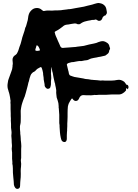

<svg xmlns="http://www.w3.org/2000/svg" viewBox="-20 -697 910 1270"><path d="M104 550Q89 557 80 544Q74 536 72 525Q71 513 70.5 501Q70 489 68 476Q66 461 65.5 446Q65 431 65 416Q65 412 64.5 407.5Q64 403 64 399Q63 394 62 388.5Q61 383 62 377Q62 374 61.5 370.5Q61 367 61 364Q60 359 60 353.5Q60 348 60 343V318Q60 314 60 311Q60 308 59 304Q56 287 59 271V263Q58 254 57.5 245Q57 236 57 227Q57 224 56.5 220.5Q56 217 56 214Q54 201 56 189Q57 180 56 172Q55 164 54 156Q53 151 53 147.5Q53 144 53 140Q53 132 53 123.5Q53 115 52 107Q52 103 51.5 99.5Q51 96 52 92V87Q51 79 51 70Q51 61 51 53Q50 39 50 25Q50 11 50 -3Q50 -6 50 -6Q49 -12 49 -18Q49 -24 50 -31Q50 -34 49 -35Q48 -44 46.5 -53Q45 -62 43 -71Q42 -77 40 -83Q38 -89 36 -95Q36 -97 35.5 -98Q35 -99 35 -100Q31 -110 30 -120Q29 -130 30 -140Q31 -147 32 -153Q33 -159 34 -165Q35 -168 36 -171Q37 -174 38 -177Q42 -188 46 -199Q50 -210 54 -221Q62 -239 63 -258V-264Q66 -274 64 -287Q63 -292 63 -296Q63 -300 63 -304Q63 -309 65 -313.5Q67 -318 69 -322Q73 -327 77 -330Q81 -332 82 -333Q92 -340 95 -349Q97 -354 99 -357.5Q101 -361 102 -365Q105 -376 108.5 -386Q112 -396 116 -406Q117 -410 118 -413Q119 -416 120 -420Q120 -424 122 -428Q124 -434 124 -435Q127 -450 132.5 -464.5Q138 -479 142 -493L146 -509Q147 -511 147 -513Q152 -521 154 -530Q156 -539 159 -548Q162 -556 163.5 -564Q165 -572 166 -580Q168 -601 177 -616Q183 -625 191 -632Q199 -639 209 -642Q228 -647 244 -640L251 -636Q254 -634 257 -631Q260 -628 264 -626Q266 -624 270 -624L287 -627Q302 -628 316 -627H327Q334 -628 341.5 -628Q349 -628 356 -628Q361 -628 366 -628.5Q371 -629 376 -629Q380 -629 384.5 -629.5Q389 -630 393 -631Q401 -632 409.5 -633Q418 -634 426 -635L430 -636Q441 -636 452 -638Q463 -640 473 -642Q481 -643 489.5 -645Q498 -647 507 -648Q521 -650 535 -653Q549 -656 562 -660Q568 -662 571 -662Q581 -664 589.5 -666.5Q598 -669 607 -672Q611 -673 614.5 -674Q618 -675 622 -676Q632 -679 645 -675Q660 -672 671 -661Q676 -657 680 -648L683 -639Q684 -634 685 -628Q686 -622 687 -617Q687 -613 686.5 -609.5Q686 -606 683 -603L680 -598Q678 -594 674 -594Q671 -594 669 -592Q666 -589 664 -588Q662 -587 661 -584.5Q660 -582 658 -580Q657 -578 657 -576Q657 -574 655 -572Q650 -561 641 -560Q640 -560 638.5 -559.5Q637 -559 636 -559Q631 -559 629 -560Q626 -562 623.5 -563.5Q621 -565 619 -566Q617 -568 611 -568Q610 -567 608.5 -567Q607 -567 605 -566Q603 -566 600.5 -565.5Q598 -565 595 -565Q588 -566 580 -563Q571 -562 562.5 -560Q554 -558 546 -556Q537 -554 528.5 -550Q520 -546 512 -540Q508 -537 503 -536.5Q498 -536 493 -537Q487 -539 484 -541Q481 -542 474 -542Q464 -541 453.5 -539Q443 -537 432 -535L422 -534Q406 -532 396 -522L376 -507Q370 -503 364 -499Q358 -495 351 -492L348 -490Q339 -487 343 -479Q346 -465 350 -457Q353 -450 356.5 -442.5Q360 -435 363 -427Q367 -418 371 -409.5Q375 -401 379 -391Q384 -380 396 -380Q399 -381 401.5 -380.5Q404 -380 407 -381Q414 -382 421 -382Q428 -382 435 -383L474 -386Q478 -386 481.5 -386.5Q485 -387 489 -388Q500 -389 510 -390.5Q520 -392 530 -393Q532 -393 533.5 -393.5Q535 -394 536 -394Q553 -399 569 -402.5Q585 -406 601 -409Q618 -412 632 -419Q636 -420 639 -421Q642 -422 645 -423Q666 -429 685 -416Q693 -412 698 -405Q703 -398 704 -389L707 -381Q710 -375 706 -369Q702 -365 702 -359Q702 -353 697 -346Q693 -341 687 -337Q681 -333 676 -329Q674 -328 671 -328L645 -322Q638 -321 632 -320Q626 -319 619 -317Q610 -316 601 -314Q592 -312 583 -310Q579 -309 575 -307Q571 -305 567 -303Q557 -298 547 -298Q543 -298 538.5 -297Q534 -296 529 -295Q523 -293 518 -293Q508 -294 498 -292.5Q488 -291 478 -289Q468 -286 457 -286Q452 -286 444 -283L433 -280L427 -277Q422 -274 422 -268Q423 -267 423 -265.5Q423 -264 424 -262Q426 -253 428 -244.5Q430 -236 432 -228Q435 -221 435 -213Q436 -212 436 -210.5Q436 -209 437 -207Q439 -201 443 -198Q451 -195 458 -192.5Q465 -190 472 -188Q484 -186 496 -184Q508 -182 519 -180Q525 -179 531 -178Q537 -177 543 -175Q545 -175 547 -174.5Q549 -174 551 -174Q557 -174 563 -173Q569 -172 575 -171Q579 -170 583 -169.5Q587 -169 591 -169Q593 -169 595.5 -168.5Q598 -168 601 -168Q612 -167 623 -166.5Q634 -166 645 -164H647Q659 -166 671 -164H718Q727 -164 736 -165Q745 -166 754 -168Q768 -171 779.5 -167.5Q791 -164 802 -156Q807 -151 809 -147Q811 -146 811.5 -144Q812 -142 813 -140Q817 -136 819 -136Q824 -137 827 -132Q832 -123 829 -115L826 -108Q826 -105 823 -108L821 -111Q820 -113 817 -113Q813 -111 813 -108Q814 -107 814 -104Q815 -100 812 -97Q807 -91 801 -86L795 -82Q782 -72 765 -72H737Q727 -72 717.5 -72Q708 -72 699 -71Q691 -70 683 -70Q675 -70 667 -70H635Q627 -69 619 -68.5Q611 -68 603 -69Q602 -69 601 -68.5Q600 -68 598 -68Q590 -67 581.5 -66.5Q573 -66 565 -67Q557 -67 548 -67Q539 -67 531 -68Q522 -68 515 -63Q513 -61 511 -59Q509 -57 507 -54L504 -48Q503 -45 501 -42Q499 -39 497 -36Q493 -31 485 -29.5Q477 -28 471 -32Q469 -34 466.5 -35.5Q464 -37 462 -40Q462 -42 459 -45H455L453 -43Q448 -36 443.5 -28.5Q439 -21 435 -13Q431 -3 429 8Q428 18 427.5 29Q427 40 427 51Q427 64 427 76.5Q427 89 426 103Q425 111 425 120Q425 129 425 138Q424 143 424.5 148Q425 153 424 158Q424 162 424 167Q424 172 423 177Q423 182 422.5 187.5Q422 193 422 198V220Q422 223 421.5 226Q421 229 420 232Q415 245 402 242Q390 239 386 228Q385 225 384 221.5Q383 218 382 214Q378 196 376.5 178Q375 160 374 141Q374 137 374 132.5Q374 128 373 124Q372 121 372 117.5Q372 114 372 111V62L369 20Q368 19 368 16Q369 11 368 5.5Q367 0 367 -6Q367 -14 364 -23Q363 -28 361 -34Q359 -40 357 -46Q355 -50 355 -52Q354 -63 352.5 -73.5Q351 -84 352 -95Q352 -97 352 -100Q352 -103 351 -106Q350 -112 349 -118.5Q348 -125 346 -132Q345 -134 345 -138Q345 -144 342 -150L340 -158L334 -185Q333 -190 332 -196Q331 -202 330 -208Q329 -212 328.5 -216Q328 -220 326 -224Q325 -229 324 -234.5Q323 -240 322 -245Q322 -247 321.5 -248.5Q321 -250 321 -251H319V-247Q318 -237 318 -227.5Q318 -218 317 -208Q317 -204 318 -202Q319 -191 319 -180Q319 -169 317 -158V-139Q316 -135 315.5 -130Q315 -125 313 -120Q310 -112 300.5 -110Q291 -108 285 -115Q275 -123 275 -135V-139Q273 -146 272.5 -152.5Q272 -159 270 -166Q269 -168 269 -172Q269 -183 267 -193Q265 -203 265 -213Q265 -217 264 -219Q263 -226 261 -232Q259 -238 257 -245Q257 -246 256.5 -246Q256 -246 256 -247Q253 -257 244 -251L233 -245Q229 -243 225.5 -240.5Q222 -238 219 -234Q212 -225 203 -221Q199 -220 196 -217Q194 -215 191 -212Q188 -209 186 -206Q184 -204 182 -198Q178 -188 175.5 -178.5Q173 -169 171 -159L168 -151Q166 -141 163.5 -131Q161 -121 158 -110Q154 -97 151 -84Q148 -71 143 -57Q143 -55 141 -53Q137 -43 133.5 -34Q130 -25 127 -15Q124 -8 123 -1Q122 6 120 14Q120 19 118 27Q117 31 117 34.5Q117 38 117 42Q118 58 117.5 73.5Q117 89 117 104Q117 109 116.5 113.5Q116 118 115 123Q114 126 113.5 129.5Q113 133 112 137Q112 147 112 157.5Q112 168 114 179V187Q115 191 115 195Q115 199 116 203Q116 207 116.5 210Q117 213 117 217Q117 223 117.5 229.5Q118 236 119 242Q120 246 120 252Q120 256 120.5 260.5Q121 265 121 270Q121 275 120.5 279.5Q120 284 120 289V340Q120 344 120 347.5Q120 351 119 355Q118 358 118 361Q118 364 118 367Q120 377 120 386.5Q120 396 119 406Q118 413 117.5 419.5Q117 426 117 433Q117 443 117.5 453.5Q118 464 117 475L116 485Q115 496 114 507.5Q113 519 113 530Q112 533 112 539Q110 547 104 550ZM221 -361Q227 -360 232.5 -361Q238 -362 242 -363Q246 -365 244 -367Q243 -372 241 -376Q239 -380 237 -384Q234 -392 227 -396Q223 -400 221 -394Q220 -389 218 -383Q216 -377 214 -371V-365Q214 -364 217 -361Z"/></svg>

Font: Lacquer
Style: Regular
Weight: 400
Designer: Eli Block, Niki Polyocan
Version: Version 1.100